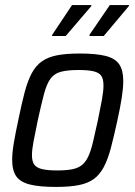

<svg xmlns="http://www.w3.org/2000/svg" viewBox="-20 -729 534 757"><path d="M201 8Q136 8 98 -1.5Q60 -11 44 -34Q28 -57 28 -99Q28 -127 34.5 -165.5Q41 -204 52 -255Q65 -319 77 -364.5Q89 -410 105 -440Q121 -470 145 -487Q169 -504 205 -511Q241 -518 294 -518Q359 -518 396.5 -508.5Q434 -499 450 -475.5Q466 -452 466 -410Q466 -382 460 -343.5Q454 -305 443 -255Q429 -190 417 -145Q405 -100 389 -70Q373 -40 349.5 -23Q326 -6 290 1Q254 8 201 8ZM205 -57Q241 -57 264 -61.5Q287 -66 302 -77.5Q317 -89 327.5 -111Q338 -133 346.5 -168.5Q355 -204 366 -255Q376 -303 382 -336.5Q388 -370 388 -392Q388 -418 379 -430.5Q370 -443 348.5 -448Q327 -453 290 -453Q246 -453 220 -446Q194 -439 179 -418.5Q164 -398 153.5 -358.5Q143 -319 129 -255Q119 -206 112.5 -172.5Q106 -139 106 -117Q106 -92 115.5 -79.5Q125 -67 147 -62Q169 -57 205 -57ZM333 -587V-592L413 -709H489L488 -705L389 -587ZM185 -587 186 -592 264 -709H340V-705L239 -587Z"/></svg>

Font: Saira SemiCondensed
Style: Italic
Weight: 400
Width: 4
Italic angle: -12°
Designer: Hector Gatti with collaboration of the Omnibus-Type team
Foundry: Omnibus-Type
Version: Version 1.101